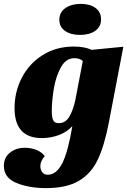

<svg xmlns="http://www.w3.org/2000/svg" viewBox="-51 -770 656 990"><path d="M187 200Q99 200 34 173.5Q-31 147 -31 85Q-31 42 0.5 17Q32 -8 77 -8Q108 -8 135.5 2.5Q163 13 180 35Q157 60 157 87Q157 104 166.5 117.5Q176 131 195 131Q240 131 270 72Q300 13 322 -120Q296 -90 253.5 -74Q211 -58 165 -58Q24 -58 24 -213Q24 -296 61.5 -369Q99 -442 169 -486Q239 -530 330 -530Q384 -530 422 -513L585 -529L510 -137Q487 -18 453 53.5Q419 125 355.5 162.5Q292 200 187 200ZM332 -470Q289 -470 263 -423Q237 -376 226.5 -312.5Q216 -249 216 -195Q216 -166 223 -150.5Q230 -135 252 -135Q288 -135 308 -171Q328 -207 338 -257L376 -456Q359 -470 332 -470ZM470 -670Q470 -632 440 -611Q410 -590 362 -590Q314 -590 284.5 -610.5Q255 -631 255 -668Q255 -707 286.5 -728.5Q318 -750 366 -750Q413 -750 441.5 -729Q470 -708 470 -670Z"/></svg>

Font: Sansita ExtraBold Italic
Style: Regular
Weight: 800
Italic angle: -11°
Designer: Pablo Cosgaya
Foundry: Omnibus-Type
Version: Version 1.006